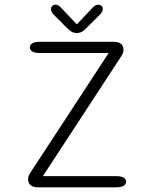

<svg xmlns="http://www.w3.org/2000/svg" viewBox="-20 -797 659 817"><path d="M349.5 -679.5 406 -735.5C414 -744.5 417.5 -752.5 417.5 -759C417.5 -769.5 409.5 -777 397.5 -777C386 -777 379 -770 368.5 -758.5L307 -693.5L245 -758.5C234 -770.5 227.5 -777 216 -777C204.5 -777 197 -769 197 -758C197 -752 199.5 -744 207.5 -735.5L263.5 -679.5C278.5 -664 290 -656.5 306.5 -656.5C323.5 -656.5 335 -664 349.5 -679.5ZM475 -47.5H162.5L490 -548.5C501 -565 505.5 -572.5 505.5 -585C505.5 -606.5 491 -619 464.5 -619H148C121.5 -619 107 -610.5 107 -595.5C107 -580.5 121.5 -571.5 148 -571.5H442.5L115 -71C103.5 -54 99.5 -47 99.5 -34C99.5 -13 114 0 140.5 0H475C502 0 516.5 -8.5 516.5 -23.5C516.5 -39 502 -47.5 475 -47.5Z"/></svg>

Font: RTM Light Light
Style: Regular
Weight: 300
Designer: after Tyler Finck
Foundry: An Endless Supply
Version: Version 1.000;Glyphs 3.2.1 (3258)